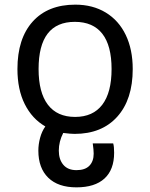

<svg xmlns="http://www.w3.org/2000/svg" viewBox="-20 -566 646 826"><path d="M145 82Q145 55 152.5 27Q160 -1 175 -22Q118 -55 86.5 -118Q55 -181 55 -269Q55 -400 120.5 -473Q186 -546 304 -546Q379 -546 435 -512Q491 -478 521 -415.5Q551 -353 551 -269Q551 -138 484.5 -64Q418 10 301 10Q284 10 252 6Q233 43 233 82Q233 120 252.5 143Q272 166 309 166Q346 166 364.5 147Q383 128 383 95Q383 79 379 51H467Q471 64 471 91Q471 164 429.5 202Q388 240 309 240Q230 240 187.5 198.5Q145 157 145 82ZM460 -269Q460 -370 420 -421Q380 -472 302 -472Q146 -472 146 -269Q146 -168 186 -115.5Q226 -63 303 -63Q380 -63 420 -115.5Q460 -168 460 -269Z"/></svg>

Font: Noto Sans Georgian
Style: Regular
Weight: 400
Designer: Monotype Design team
Foundry: Monotype Imaging Inc.
Version: Version 1.000